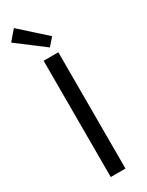

<svg xmlns="http://www.w3.org/2000/svg" viewBox="-229 -903 719 938"><g transform="rotate(-30 130.0 -433.5)"><path d="M90 0V-656H173V0ZM149 -697 -3 -812 44 -867 186 -739Z"/></g></svg>

Font: .
Style: 
Weight: 400
Designer: Paul D. Hunt, Dalton Maag
Foundry: Dalton Maag Ltd
Version: Version 1.200